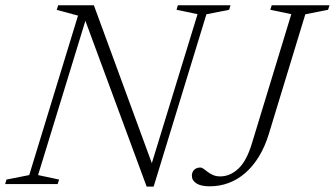

<svg xmlns="http://www.w3.org/2000/svg" viewBox="-42 -696 1266 726"><path d="M540 -57.5 524 -52.5 705 -642.5 625.5 -659 630.5 -676H829.5L824.5 -659L738.5 -642L539 9.5H512.5L272.5 -640L288 -640.5L102 -34L181.5 -17L176 0H-22.5L-17.5 -17L68.5 -34L253 -637L172.5 -658.5L178 -676H313ZM975 -191Q960 -141.5 937 -104Q914 -66.5 885 -41.5Q856 -16.5 822.2 -4Q788.5 8.5 750.5 8.5Q718 8.5 700.8 -2.5Q683.5 -13.5 683.5 -31.5Q683.5 -45 692.2 -53.8Q701 -62.5 715 -62.5Q721.5 -62.5 728.5 -57.2Q735.5 -52 744 -45.5Q752.5 -39 764 -34Q775.5 -29 791 -29Q827.5 -29 858.8 -57.8Q890 -86.5 910 -152L1059.5 -642.5L980 -659L985.5 -676H1204L1198.5 -659L1112.5 -642Z"/></svg>

Font: Newsreader 16pt 16pt Light
Style: Italic
Weight: 300
Italic angle: -17°
Version: Version 1.003